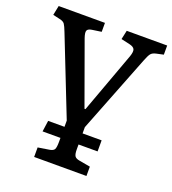

<svg xmlns="http://www.w3.org/2000/svg" viewBox="-138 -608 833 928"><g transform="rotate(20 279.0 -144.0)"><path d="M143 219V170L200 161Q220 158 225.5 148Q231 138 231 110V89H139L147 32H231V0L74 -399Q64 -425 57 -435.5Q50 -446 30 -450L-5 -458L5 -507H243V-461L195 -454Q175 -451 171 -440.5Q167 -430 176 -404L292 -83H297L412 -397Q421 -423 416 -434.5Q411 -446 389 -451L345 -461L355 -507H563V-460L526 -452Q508 -448 500 -438.5Q492 -429 480 -398L324 0V32H422V89H324V114Q324 139 330.5 148.5Q337 158 356 161L412 171V219Z"/></g></svg>

Font: Literata 12pt
Style: Regular
Weight: 400
Designer: Latin by Veronika Burian and Jose Scaglione. Greek by Irene Vlachou. Cyrillic by Vera Evstafieva.
Foundry: TypeTogether
Version: Version 3.002